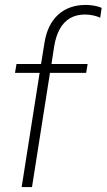

<svg xmlns="http://www.w3.org/2000/svg" viewBox="-20 -760 433 780"><path d="M68 0 141 -464H41L47 -500H157L145 -489L161 -588Q173 -661 216.5 -700.5Q260 -740 329 -740Q346 -740 364.5 -736.5Q383 -733 393 -728L387 -688Q377 -693 360.5 -697Q344 -701 325 -701Q290 -701 264.5 -686Q239 -671 223 -642.5Q207 -614 200 -571L187 -486L181 -500H336L330 -464H183L110 0Z"/></svg>

Font: Mulish ExtraLight
Style: Italic
Weight: 200
Italic angle: -9°
Designer: Vernon Adams
Foundry: Vernon Adams
Version: Version 3.603